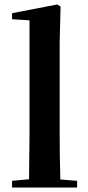

<svg xmlns="http://www.w3.org/2000/svg" viewBox="-20 -839 395 859"><path d="M109 0H325V-30L250 -36C248 -100 247 -172 247 -235V-651L251 -810L236 -819L34 -780V-753L112 -748V-235L110 -37L34 -30V0Z"/></svg>

Font: Source Han Serif CN
Style: Bold
Weight: 700
Designer: Ryoko NISHIZUKA 西塚涼子 (kana & ideographs); Frank Grießhammer (Latin, Greek & Cyrillic); Wenlong ZHANG 张文龙 (bopomofo); San
Foundry: Adobe
Version: Version 2.003;hotconv 1.1.1;makeotfexe 2.6.0